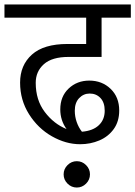

<svg xmlns="http://www.w3.org/2000/svg" viewBox="-40 -662 606 860"><path d="M0 0ZM120 -291Q120 -214 160.5 -160.5Q201 -107 258 -84Q230 -123 230 -172Q230 -230 267.5 -265.5Q305 -301 360 -301Q417 -301 455.5 -264Q494 -227 494 -167Q494 -118 469.5 -84Q445 -50 405 -33Q365 -16 319 -16Q255 -16 192.5 -51.5Q130 -87 90 -150.5Q50 -214 50 -292Q50 -370 103 -417.5Q156 -465 262 -465H346V-583H-20V-642H546V-583H415V-407H267Q193 -407 156.5 -374.5Q120 -342 120 -291ZM295 -166Q295 -140 303.5 -115.5Q312 -91 327 -72Q376 -76 402.5 -101Q429 -126 429 -166Q429 -203 410 -223Q391 -243 362 -243Q334 -243 314.5 -222.5Q295 -202 295 -166ZM304 60Q328 60 345.5 77.5Q363 95 363 119Q363 143 345.5 160.5Q328 178 304 178Q280 178 262.5 160.5Q245 143 245 119Q245 95 262.5 77.5Q280 60 304 60Z"/></svg>

Font: Martel Sans Light
Style: Regular
Weight: 300
Designer: Dan Reynolds and Mathieu Réguer
Foundry: Dan Reynolds and Mathieu Réguer
Version: Version 1.002; ttfautohint (v1.1) -l 5 -r 5 -G 72 -x 0 -D la